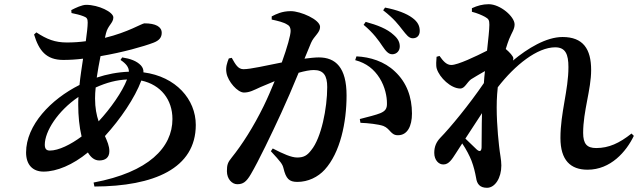

<svg xmlns="http://www.w3.org/2000/svg" viewBox="-20 -832 3040 913"><path d="M432 -364C432 -380 433 -398 435 -416C488 -440 536 -452 584 -454C562 -396 505 -315 449 -255C439 -284 432 -319 432 -364ZM217 -116C200 -116 193 -125 193 -144C193 -207 254 -304 353 -371C352 -358 352 -345 352 -333C352 -282 357 -229 368 -183C317 -145 259 -116 217 -116ZM553 -547C580 -529 593 -512 593 -491C539 -489 488 -479 440 -463C445 -496 451 -531 458 -565C564 -583 663 -611 710 -629C736 -639 749 -653 749 -676C749 -705 720 -721 667 -721C655 -721 590 -679 479 -652L484 -674C493 -711 519 -723 519 -749C519 -775 448 -809 390 -809C370 -809 340 -795 319 -784L320 -770C340 -766 361 -761 376 -755C393 -749 397 -743 397 -725C397 -705 393 -673 388 -636C359 -632 329 -630 298 -630C242 -630 203 -645 153 -678L142 -668C165 -592 199 -547 281 -547C311 -547 343 -549 375 -553C369 -512 362 -469 358 -428C222 -360 104 -237 104 -107C104 -47 137 -16 187 -16C250 -16 326 -48 398 -107C412 -83 430 -69 452 -69C480 -69 500 -82 500 -113C500 -138 490 -160 479 -185C553 -266 621 -366 652 -449C745 -429 800 -358 800 -266C800 -131 687 -13 425 36L429 55C712 54 911 -31 911 -238C911 -359 817 -468 662 -488C663 -500 659 -511 650 -521C630 -542 600 -553 561 -559Z M1709 -714C1756 -675 1781 -639 1799 -612C1815 -588 1828 -574 1845 -574C1866 -574 1881 -590 1881 -611C1881 -630 1874 -647 1852 -666C1821 -695 1774 -713 1719 -728ZM1459 -628C1473 -661 1502 -676 1502 -704C1502 -739 1409 -779 1363 -779C1321 -779 1293 -765 1272 -754V-739C1300 -733 1330 -726 1346 -715C1358 -709 1362 -698 1362 -685C1362 -665 1346 -607 1320 -535C1243 -520 1172 -503 1138 -503C1112 -503 1100 -525 1082 -557L1068 -554C1060 -534 1052 -512 1057 -485C1064 -444 1110 -392 1140 -392C1167 -392 1186 -403 1219 -418C1237 -426 1261 -436 1286 -446C1270 -407 1253 -367 1234 -328C1185 -228 1131 -144 1082 -83C1063 -60 1059 -48 1059 -18C1059 20 1084 44 1108 44C1135 44 1151 34 1173 -4C1209 -65 1271 -194 1317 -294C1342 -348 1373 -420 1400 -486C1428 -494 1454 -499 1472 -499C1519 -499 1536 -472 1536 -418C1536 -318 1508 -176 1460 -118C1441 -93 1425 -83 1393 -83C1366 -83 1327 -100 1277 -126L1268 -113C1316 -61 1323 -52 1328 -32C1340 18 1355 33 1394 33C1445 33 1492 10 1524 -25C1598 -106 1628 -250 1628 -378C1628 -511 1576 -559 1496 -559C1477 -559 1452 -556 1428 -553ZM1669 -546C1723 -532 1759 -502 1785 -461C1812 -418 1820 -371 1820 -342C1821 -315 1812 -304 1789 -294C1767 -285 1733 -277 1691 -266L1694 -248C1729 -247 1781 -241 1803 -233C1836 -220 1838 -188 1873 -189C1917 -189 1939 -232 1939 -292C1939 -370 1914 -440 1858 -492C1808 -540 1740 -561 1675 -564ZM1802 -783C1854 -743 1875 -714 1893 -691C1913 -666 1924 -650 1943 -650C1964 -650 1976 -664 1976 -685C1976 -708 1967 -728 1941 -747C1913 -768 1868 -785 1811 -796Z M2272 -294C2270 -228 2271 -166 2270 -131C2269 -112 2261 -109 2247 -121C2237 -131 2214 -153 2193 -173ZM2983 -197C2925 -151 2875 -128 2815 -128C2771 -128 2753 -148 2753 -200C2753 -304 2791 -406 2791 -499C2791 -599 2753 -656 2655 -656C2577 -656 2489 -602 2419 -544C2420 -547 2421 -551 2421 -555C2421 -564 2403 -584 2385 -599C2391 -618 2396 -634 2401 -646C2414 -678 2427 -693 2427 -716C2427 -753 2359 -812 2304 -812C2275 -812 2250 -805 2224 -793V-776C2251 -769 2271 -760 2286 -752C2304 -742 2307 -736 2307 -714C2307 -692 2302 -646 2296 -591C2243 -564 2157 -523 2126 -523C2103 -523 2087 -542 2070 -566L2056 -562C2055 -545 2052 -521 2057 -505C2070 -463 2124 -411 2169 -411C2190 -411 2200 -440 2220 -455C2234 -464 2260 -479 2286 -494C2284 -475 2282 -456 2281 -437C2211 -334 2120 -224 2074 -177C2054 -156 2045 -134 2045 -105C2045 -70 2067 -49 2089 -50C2114 -50 2129 -74 2147 -102L2178 -150C2197 -122 2213 -91 2222 -68C2233 -39 2239 -13 2244 14C2248 42 2261 61 2296 61C2334 61 2364 14 2364 -45C2364 -73 2357 -100 2353 -140C2346 -202 2338 -303 2344 -384C2345 -394 2346 -405 2347 -417C2429 -523 2535 -607 2620 -607C2669 -607 2683 -574 2683 -513C2683 -403 2645 -296 2645 -176C2645 -70 2693 -25 2774 -25C2884 -25 2958 -111 2994 -186Z"/></svg>

Font: Source Han Serif
Style: Bold
Weight: 700
Designer: Ryoko NISHIZUKA 西塚涼子 (kana & ideographs); Frank Grießhammer (Latin, Greek & Cyrillic); Wenlong ZHANG 张文龙 (bopomofo); San
Foundry: Adobe Systems Incorporated
Version: Version 1.001;PS 1.001;hotconv 16.6.54;makeotf.lib2.5.65590